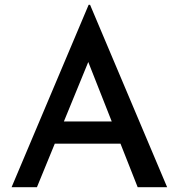

<svg xmlns="http://www.w3.org/2000/svg" viewBox="-20 -775 740 795"><path d="M28 0 347 -755H353L672 0H550L318 -588L395 -639L133 0ZM222 -272H480L517 -180H190Z"/></svg>

Font: Josefin Sans Medium
Style: Regular
Weight: 500
Designer: Santiago Orozco
Foundry: Typemade
Version: Version 2.001